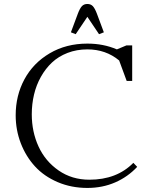

<svg xmlns="http://www.w3.org/2000/svg" viewBox="-20 -928 779 956"><path d="M58.1 -354Q58.1 -452.6 101.8 -533.4Q145.5 -614.3 227.5 -662.6Q309.6 -710.9 415 -710.9Q495.1 -710.9 562 -682.1L609.9 -702.1H638.2V-524.9H610.8L573.2 -627Q506.8 -682.1 415 -682.1Q361.8 -682.1 316.4 -664.6Q271 -647 238.8 -616.7Q206.5 -586.4 183.6 -545.4Q160.6 -504.4 149.4 -457Q138.2 -409.7 138.2 -358.9Q138.2 -272 171.9 -198.5Q205.6 -125 272 -79.1Q338.4 -33.2 424.8 -33.2Q561.5 -33.2 644 -117.2L663.1 -97.2Q616.7 -47.4 553.5 -19.8Q490.2 7.8 415 7.8Q335 7.8 267.1 -21.2Q199.2 -50.3 154.1 -99.6Q108.9 -148.9 83.5 -214.8Q58.1 -280.8 58.1 -354ZM333 -767.1 367.2 -858.9Q377.4 -886.2 387.7 -897.2Q397.9 -908.2 415 -908.2Q432.1 -908.2 442.4 -897.2Q452.6 -886.2 462.9 -858.9L497.1 -767.1L473.1 -757.8L415 -844.2L356.9 -757.8ZM415 -361.8Z"/></svg>

Font: Dihjauti
Style: Regular
Weight: 400
Designer: T. Christopher White
Version: Version 3.0.0